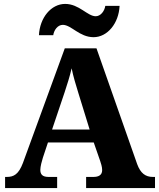

<svg xmlns="http://www.w3.org/2000/svg" viewBox="-20 -961 812 981"><path d="M458 -771C529 -771 587 -842 591 -931H518C514 -904 494 -878 469 -878C427 -878 384 -941 313 -941C241 -941 183 -870 179 -781H252C256 -808 275 -834 301 -834C344 -834 386 -771 458 -771ZM6 0H272V-57H228C197 -57 186 -70 186 -93C186 -110 194 -139 199 -155L225 -233H459L492 -138C495 -129 502 -109 502 -92C502 -65 482 -57 457 -57H420V0H772V-57H761C723 -57 698 -76 681 -122L473 -714H311L97 -128C75 -70 50 -57 15 -57H6ZM246 -299 310 -489C323 -529 336 -568 346 -612C355 -568 368 -526 380 -487L438 -299Z"/></svg>

Font: Noto Serif Malayalam ExtraBold
Style: Regular
Weight: 800
Designer: Indian type Foundry, Jelle Bosma, Monotype Design Team
Foundry: Monotype Imaging Inc.
Version: Version 2.104